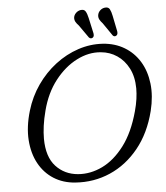

<svg xmlns="http://www.w3.org/2000/svg" viewBox="-60 -958 890 1028"><g transform="rotate(-5 384.5 -444.5)"><path d="M514.5 -713.5Q579 -709 629.2 -679Q679.5 -649 710.8 -598Q742 -547 750 -479.2Q758 -411.5 738.5 -332.5Q709 -215.5 644 -135.5Q579 -55.5 490.8 -17Q402.5 21.5 303 14Q238 9.5 188 -22.2Q138 -54 108.5 -108Q79 -162 74 -233.8Q69 -305.5 94 -390Q116 -464.5 158.8 -525.8Q201.5 -587 258.8 -630.8Q316 -674.5 381.5 -696.2Q447 -718 514.5 -713.5ZM321.5 -29.5Q388 -24 452.8 -55.2Q517.5 -86.5 570.5 -156.5Q623.5 -226.5 654 -338Q663.5 -372.5 667.8 -403Q672 -433.5 672 -460Q671.5 -522.5 648.2 -567.8Q625 -613 586.2 -639Q547.5 -665 500 -669Q435 -675.5 369.8 -642.2Q304.5 -609 253 -543Q201.5 -477 177.5 -384Q166 -340.5 161 -303.2Q156 -266 156 -234Q156.5 -136.5 203 -86Q249.5 -35.5 321.5 -29.5ZM580 -857.5 597 -773.5Q598 -766.5 597 -760.5Q596 -754.5 590.5 -750.5Q579 -743.5 570.5 -754L523 -823Q513 -833.5 507.2 -844.2Q501.5 -855 503 -867.5Q505 -882 515.8 -892.5Q526.5 -903 541.5 -905Q561 -907.5 568.2 -894Q575.5 -880.5 580 -857.5ZM451 -857.5 469.5 -773.5Q470.5 -767 469.8 -761Q469 -755 464 -751Q453 -743.5 443 -753.5L395 -822Q385 -832 379 -842.2Q373 -852.5 373.5 -865Q375 -879.5 385.8 -890.2Q396.5 -901 411 -903.5Q430.5 -906.5 438.2 -893.5Q446 -880.5 451 -857.5Z"/></g></svg>

Font: Fraunces 9pt S100 Light
Style: Italic
Weight: 300
Italic angle: -16°
Version: Version 1.000; ttfautohint (v1.8.3)